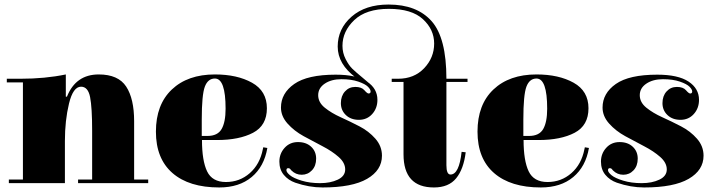

<svg xmlns="http://www.w3.org/2000/svg" viewBox="-20 -816 3150 846"><path d="M81 -453H10V-469H70Q179 -469 270 -488V-390H275Q314 -488 415 -488Q501 -488 536 -434.5Q571 -381 571 -282V-25H633V-9H324V-25H386V-240Q386 -342 377 -388Q368 -434 337 -434Q302 -434 284 -359.5Q266 -285 266 -195V-9H19V-25H81Z M1138 -158 1140 -167 1158 -164Q1144 -82 1089 -36Q1034 10 946 10Q813 10 740 -53.5Q667 -117 667 -236Q667 -355 737 -421.5Q807 -488 927 -488Q1025 -488 1090.5 -451.5Q1156 -415 1156 -339Q1156 -263 1095 -231Q1034 -199 936 -199H870Q870 -108 892.5 -61Q915 -14 975.5 -14Q1036 -14 1080.5 -53Q1125 -92 1138 -158ZM869 -289V-217H894Q939 -217 956.5 -247.5Q974 -278 974 -337Q974 -470 927 -470Q896 -470 882.5 -434Q869 -398 869 -289Z M1965 -47Q2003 -47 2014 -147L2032 -145Q2023 -71 1990 -30.5Q1957 10 1892 10Q1758 10 1758 -136V-455H1706V-469H1734Q1805 -469 1849 -515.5Q1893 -562 1893 -624Q1893 -686 1843.5 -731.5Q1794 -777 1693.5 -777Q1593 -777 1541 -727.5Q1489 -678 1489 -614Q1489 -583 1503 -555.5Q1517 -528 1532.5 -513Q1548 -498 1575.5 -475.5Q1603 -453 1615 -442L1547 -471L1548 -474Q1468 -533 1468 -611Q1468 -689 1529 -742.5Q1590 -796 1692 -796Q1817 -796 1882 -722.5Q1947 -649 1947 -469H2040V-455H1947V-88Q1947 -47 1965 -47ZM1663 -130Q1663 -66 1597.5 -28Q1532 10 1401 10Q1342 10 1281 -11Q1250 -22 1230.5 -45.5Q1211 -69 1211 -104Q1211 -139 1234 -164.5Q1257 -190 1293 -190Q1329 -190 1351 -169.5Q1373 -149 1373 -117Q1373 -85 1354.5 -65.5Q1336 -46 1309.5 -46Q1283 -46 1264 -65Q1262 -67 1261 -68.5Q1260 -70 1259 -71Q1258 -72 1257 -73Q1253 -75 1250 -75Q1242 -75 1242 -66Q1242 -57 1257.5 -44Q1273 -31 1309 -20Q1345 -9 1390.5 -9Q1436 -9 1468.5 -24.5Q1501 -40 1501 -69.5Q1501 -99 1472 -124.5Q1443 -150 1401.5 -171.5Q1360 -193 1318 -216Q1276 -239 1247 -271.5Q1218 -304 1218 -342Q1218 -405 1276.5 -446Q1335 -487 1459 -487Q1551 -487 1597 -456.5Q1643 -426 1643 -376Q1643 -339 1620 -313.5Q1597 -288 1561.5 -288Q1526 -288 1504 -309Q1482 -330 1482 -361.5Q1482 -393 1500 -413Q1518 -433 1545.5 -433Q1573 -433 1585.5 -418.5Q1598 -404 1604 -404Q1613 -404 1613 -413Q1613 -422 1601 -434Q1589 -446 1558.5 -456.5Q1528 -467 1484 -467Q1440 -467 1411 -447.5Q1382 -428 1382 -396.5Q1382 -365 1411 -341.5Q1440 -318 1481 -299.5Q1522 -281 1563.5 -259.5Q1605 -238 1634 -205Q1663 -172 1663 -130Z M2555 -158 2557 -167 2575 -164Q2561 -82 2506 -36Q2451 10 2363 10Q2230 10 2157 -53.5Q2084 -117 2084 -236Q2084 -355 2154 -421.5Q2224 -488 2344 -488Q2442 -488 2507.5 -451.5Q2573 -415 2573 -339Q2573 -263 2512 -231Q2451 -199 2353 -199H2287Q2287 -108 2309.5 -61Q2332 -14 2392.5 -14Q2453 -14 2497.5 -53Q2542 -92 2555 -158ZM2286 -289V-217H2311Q2356 -217 2373.5 -247.5Q2391 -278 2391 -337Q2391 -470 2344 -470Q2313 -470 2299.5 -434Q2286 -398 2286 -289Z M3080 -130Q3080 -66 3014.5 -28Q2949 10 2818 10Q2759 10 2698 -11Q2667 -22 2647.5 -45.5Q2628 -69 2628 -104Q2628 -139 2651 -164.5Q2674 -190 2710 -190Q2746 -190 2768 -169.5Q2790 -149 2790 -117Q2790 -85 2771.5 -65.5Q2753 -46 2726.5 -46Q2700 -46 2681 -65Q2679 -67 2678 -68.5Q2677 -70 2676 -71Q2675 -72 2674 -73Q2670 -75 2667 -75Q2659 -75 2659 -66Q2659 -57 2674.5 -44Q2690 -31 2726 -20Q2762 -9 2807.5 -9Q2853 -9 2885.5 -24.5Q2918 -40 2918 -69.5Q2918 -99 2889 -124.5Q2860 -150 2818.5 -171.5Q2777 -193 2735 -216Q2693 -239 2664 -271.5Q2635 -304 2635 -342Q2635 -405 2693.5 -446Q2752 -487 2876 -487Q2968 -487 3014 -456.5Q3060 -426 3060 -376Q3060 -339 3037 -313.5Q3014 -288 2978.5 -288Q2943 -288 2921 -309Q2899 -330 2899 -361.5Q2899 -393 2917 -413Q2935 -433 2962.5 -433Q2990 -433 3002.5 -418.5Q3015 -404 3021 -404Q3030 -404 3030 -413Q3030 -422 3018 -434Q3006 -446 2975.5 -456.5Q2945 -467 2901 -467Q2857 -467 2828 -447.5Q2799 -428 2799 -396.5Q2799 -365 2828 -341.5Q2857 -318 2898 -299.5Q2939 -281 2980.5 -259.5Q3022 -238 3051 -205Q3080 -172 3080 -130Z"/></svg>

Font: Elsie Black
Style: Regular
Weight: 900
Designer: Alejandro Inler
Foundry: Alejandro Inler
Version: 1.002